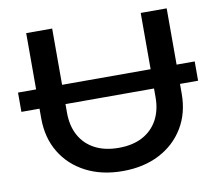

<svg xmlns="http://www.w3.org/2000/svg" viewBox="-82 -848 1099 961"><g transform="rotate(-10 467.0 -368.0)"><path d="M18 -464H916V-366H18ZM242 -322Q242 -255 269 -206Q296 -157 346.5 -130.5Q397 -104 467 -104Q538 -104 588 -130.5Q638 -157 665 -206Q692 -255 692 -322V-750H824V-317Q824 -218 779 -143.5Q734 -69 654 -27.5Q574 14 467 14Q361 14 280.5 -27.5Q200 -69 155 -143.5Q110 -218 110 -317V-750H242Z"/></g></svg>

Font: Unbounded
Style: Regular
Weight: 400
Designer: Luke Prowse, Jean-Baptiste Morizot, Fátima Lázaro, Florian Runge
Foundry: NaN
Version: Version 1.701;gftools[0.9.28.dev5+ged2979d]